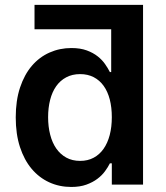

<svg xmlns="http://www.w3.org/2000/svg" viewBox="-20 -747 670 777"><path d="M558.9 -727.3V0H432.5V-85.9H424.7Q417.3 -71 405 -54.2Q392.8 -37.3 374.1 -23.3Q355.5 -9.2 329.5 0.2Q303.6 9.6 268.5 9.6Q220.2 9.6 179.2 -9.2Q138.1 -28.1 108 -63.9Q77.8 -99.8 60.7 -152.2Q43.7 -204.5 43.7 -272Q43.7 -340.2 61.1 -392.6Q78.5 -445 108.8 -480.5Q139.2 -516 180.4 -534.3Q221.6 -552.6 268.8 -552.6Q305 -552.6 331.1 -543Q357.2 -533.4 375.5 -518.8Q393.8 -504.3 405.5 -487.2Q417.3 -470.2 424.7 -455.3H430V-628.6H119.7V-727.3ZM432.5 -272.7Q432.5 -312.5 424.2 -344.6Q415.8 -376.8 399.5 -399.5Q383.2 -422.2 359.2 -434.7Q335.2 -447.1 304.3 -447.1Q272.4 -447.1 248 -434.1Q223.7 -421.2 207.4 -398.1Q191.1 -375 182.9 -342.9Q174.7 -310.7 174.7 -272.7Q174.7 -234.4 183.1 -201.9Q191.4 -169.4 207.7 -146Q224.1 -122.5 248.2 -109.2Q272.4 -95.9 304.3 -95.9Q335.2 -95.9 359 -108.7Q382.8 -121.4 399.1 -144.7Q415.5 -168 424 -200.5Q432.5 -233 432.5 -272.7Z"/></svg>

Font: Interop SemBd
Style: Regular
Weight: 600
Designer: Rasmus Andersson, Google, Jang Haemin
Foundry: jhaemin
Version: Version 1.008